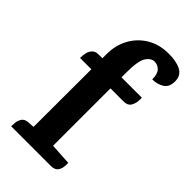

<svg xmlns="http://www.w3.org/2000/svg" viewBox="-227 -796 861 861"><g transform="rotate(45 204.0 -365.0)"><path d="M296 -730Q346 -731 377 -715.5Q408 -700 408 -662Q408 -626 384.5 -611Q361 -596 329 -596Q329 -631 314.5 -645.5Q300 -660 280 -660Q258 -660 241.5 -635Q225 -610 225 -536V0H103L104 -532Q104 -587 128 -631.5Q152 -676 195 -702.5Q238 -729 296 -730ZM226 -71 327 -65Q328 -60 327 -44Q326 -28 316.5 -14Q307 0 282 0H30Q31 -5 31.5 -20.5Q32 -36 41 -51Q50 -66 74 -67L103 -69ZM81 -505H354Q355 -499 353.5 -482Q352 -465 342.5 -450Q333 -435 307 -435H32Q32 -451 35.5 -467Q39 -483 49.5 -494Q60 -505 81 -505Z"/></g></svg>

Font: Karma Variable Light
Style: Regular
Weight: 300
Designer: Joana Correia
Foundry: Indian Type Foundry
Version: Version 3.000